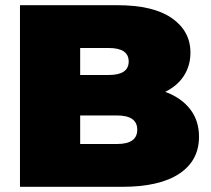

<svg xmlns="http://www.w3.org/2000/svg" viewBox="-20 -720 813 740"><path d="M747 -193Q747 -101 671 -50.5Q595 0 451 0H57V-700H431Q571 -700 642.5 -650Q714 -600 714 -517Q714 -468 689.5 -429Q665 -390 617 -366Q679 -343 713 -299Q747 -255 747 -193ZM289 -535V-431H399Q476 -431 476 -483Q476 -535 399 -535ZM509 -220Q509 -275 431 -275H289V-165H431Q509 -165 509 -220Z"/></svg>

Font: Montserrat Alternates Black
Style: Regular
Weight: 900
Designer: Julieta Ulanovsky
Foundry: Julieta Ulanovsky
Version: Version 7.200